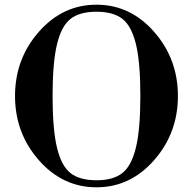

<svg xmlns="http://www.w3.org/2000/svg" viewBox="-20 -786 822 818"><path d="M636.5 -103.5Q535 12 391 12Q247 12 145.5 -103.5Q44 -219 44 -377Q44 -535 145.5 -650.5Q247 -766 391 -766Q535 -766 636.5 -650.5Q738 -535 738 -377Q738 -219 636.5 -103.5ZM281 -48Q320 -18 391 -18Q462 -18 501 -48.5Q540 -79 559 -157Q578 -235 578 -378Q578 -521 559 -598.5Q540 -676 501 -706Q462 -736 391 -736Q320 -736 281 -706Q242 -676 223 -598Q204 -520 204 -377Q204 -234 223 -156Q242 -78 281 -48Z"/></svg>

Font: Libre Bodoni
Style: Regular
Weight: 400
Designer: Pablo Impallari, Rodrigo Fuenzalida
Foundry: Pablo Impallari, Rodrigo Fuenzalida
Version: Version 1.001